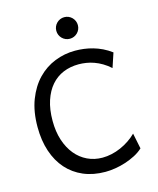

<svg xmlns="http://www.w3.org/2000/svg" viewBox="-136 -1027 933 1133"><g transform="rotate(-15 331.0 -460.5)"><path d="M600.6 -68.4Q579.1 -48.3 550.3 -33.4Q521.5 -18.6 490 -8.3Q458.5 2 426.3 7.1Q394 12.2 366.2 12.2Q292 12.2 232.9 -12.9Q173.8 -38.1 132.3 -84.7Q90.8 -131.3 68.6 -197.8Q46.4 -264.2 46.4 -346.7Q46.4 -440.9 73.7 -512Q101.1 -583 146.7 -630.4Q192.4 -677.7 252 -701.4Q311.5 -725.1 376 -725.1Q402.3 -725.1 429.7 -721.7Q457 -718.3 484.6 -710.4Q512.2 -702.6 539.6 -689.5Q566.9 -676.3 593.3 -656.7L564 -568.8Q541 -589.4 517.1 -603.5Q493.2 -617.7 469.2 -626.2Q445.3 -634.8 421.6 -638.4Q397.9 -642.1 376 -642.1Q324.7 -642.1 281.7 -624.3Q238.8 -606.4 207.8 -570.8Q176.8 -535.2 159.2 -482.2Q141.6 -429.2 141.6 -358.9Q141.6 -293 158.9 -240.2Q176.3 -187.5 206.8 -150.4Q237.3 -113.3 279.3 -93.3Q321.3 -73.2 371.1 -73.2Q398.9 -73.2 427.5 -79.6Q456.1 -85.9 483.4 -97.9Q510.7 -109.9 535.6 -126.5Q560.5 -143.1 581.1 -163.6ZM300.3 -866.7Q300.3 -880.4 305.4 -892.3Q310.5 -904.3 319.6 -913.3Q328.6 -922.4 340.6 -927.5Q352.5 -932.6 366.2 -932.6Q379.9 -932.6 391.8 -927.5Q403.8 -922.4 412.8 -913.3Q421.9 -904.3 427 -892.3Q432.1 -880.4 432.1 -866.7Q432.1 -853 427 -841.1Q421.9 -829.1 412.8 -820.1Q403.8 -811 391.8 -805.9Q379.9 -800.8 366.2 -800.8Q352.5 -800.8 340.6 -805.9Q328.6 -811 319.6 -820.1Q310.5 -829.1 305.4 -841.1Q300.3 -853 300.3 -866.7Z"/></g></svg>

Font: Andika Compact
Style: Regular
Weight: 400
Designer: Victor Gaultney, Annie Olsen, Julie Remington, Don Collingsworth, Eric Hays, Becca Hirsbrunner
Foundry: SIL International
Version: Version 5.000 ; LnSpcTght